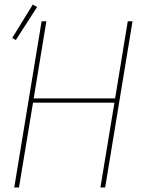

<svg xmlns="http://www.w3.org/2000/svg" viewBox="-20 -829 640 849"><path d="M43 0 164 -735H185L129 -394H489L545 -735H566L445 0H424L486 -375H126L64 0ZM50 -652 34 -661 125 -809 144 -798Z"/></svg>

Font: Iosevka SS04 Th Ex Obl
Style: Regular
Weight: 100
Width: 7
Italic angle: -9°
Monospace: yes
Designer: Belleve Invis
Foundry: Belleve Invis
Version: Version 19.0.0; ttfautohint (v1.8.4)